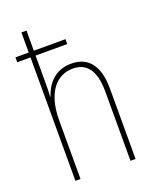

<svg xmlns="http://www.w3.org/2000/svg" viewBox="-142 -842 746 924"><g transform="rotate(-20 231.5 -380.0)"><path d="M108 -760H82V-657H14V-632H82V0H108V-299C108 -447 174 -512 254 -512C320 -512 364 -469 364 -356V0H390V-360C390 -480 341 -537 255 -537C168 -537 126 -477 108 -422H106C108 -446 108 -463 108 -493V-632H270V-657H108Z"/></g></svg>

Font: Noto Sans Arabic UI Cn Th
Style: Regular
Weight: 100
Width: 3
Designer: Monotype Design Team, Nadine Chahine and Nizar Qandah
Foundry: Monotype Imaging Inc.
Version: Version 2.010